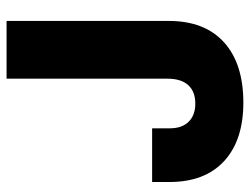

<svg xmlns="http://www.w3.org/2000/svg" viewBox="-110 -658 779 599"><g transform="rotate(-90 279.5 -358.5)"><path d="M258.8 11.2Q141.6 11.2 76.4 -48.8Q11.2 -108.9 11.2 -219.2V-273.4H178.7V-217.8Q178.7 -180.2 199.2 -159.4Q219.7 -138.7 255.9 -138.7Q293.5 -138.7 313.5 -160.9Q333.5 -183.1 333.5 -225.1V-727.5H513.7V-221.7Q513.7 -109.4 447 -49.1Q380.4 11.2 258.8 11.2Z"/></g></svg>

Font: Inter Display Extra Bold
Style: Regular
Weight: 800
Designer: Rasmus Andersson
Foundry: rsms
Version: Version 4.000;git-4fc901f